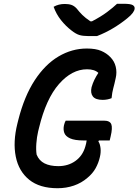

<svg xmlns="http://www.w3.org/2000/svg" viewBox="-20 -977 733 1017"><path d="M328 -338H530Q562 -338 569.5 -319Q577 -300 566 -254L561 -233H504L501 -228Q510 -215 512.5 -192Q515 -169 509 -145Q502 -114 486.5 -86Q471 -58 443 -35Q412 -8 371.5 6Q331 20 285 20Q190 20 134.5 -25Q79 -70 63.5 -147.5Q48 -225 72 -322L77 -342Q109 -468 164 -552Q219 -636 290 -678Q361 -720 440 -720Q487 -720 516 -707.5Q545 -695 564 -675Q586 -653 593 -623.5Q600 -594 593 -564Q586 -531 580 -509.5Q574 -488 571 -457Q549 -448 524 -448Q486 -448 472 -466Q458 -484 465 -515Q471 -536 480 -554.5Q489 -573 501 -591Q481 -610 441 -610Q361 -610 292.5 -532Q224 -454 187 -301L182 -281Q175 -251 172.5 -217Q170 -183 174 -158Q187 -126 216 -111.5Q245 -97 289 -97Q341 -97 379.5 -124.5Q418 -152 432 -201Q437 -217 439 -233H423Q376 -233 351.5 -244Q327 -255 320.5 -273.5Q314 -292 319 -314Q321 -322 323 -327.5Q325 -333 328 -338ZM494 -786H446Q419 -786 400.5 -791.5Q382 -797 358 -816Q328 -839 303 -870.5Q278 -902 264 -941Q290 -956 323 -956Q344 -956 358.5 -951Q373 -946 386 -932Q400 -914 416 -898Q432 -882 459 -864H467Q515 -889 547 -913Q579 -937 600 -957H635Q671 -957 683 -950Q695 -943 693 -930Q692 -921 683 -908.5Q674 -896 654 -880Q620 -852 579 -827.5Q538 -803 494 -786Z"/></svg>

Font: Recursive Mn Csl St SmB
Style: Italic
Weight: 600
Italic angle: -15°
Monospace: yes
Version: Version 1.079;hotconv 1.0.112;makeotfexe 2.5.65598; ttfautoh